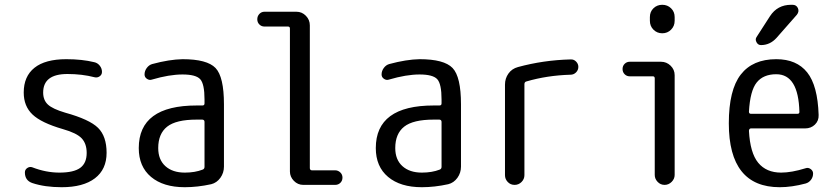

<svg xmlns="http://www.w3.org/2000/svg" viewBox="-20 -780 3540 810"><path d="M245.1 -235.4Q154.3 -261.7 117.2 -296.9Q80.1 -332 80.1 -389.6Q80.1 -458 125.5 -494.1Q170.9 -530.3 259.8 -530.3Q326.2 -530.3 377.9 -517.6Q391.6 -514.6 400.9 -502.9Q410.2 -491.2 410.2 -476.6Q410.2 -464.8 400.4 -458Q390.6 -451.2 378.9 -454.1Q326.2 -467.8 264.6 -467.8Q162.1 -467.8 162.1 -389.6Q162.1 -357.4 182.1 -338.9Q202.1 -320.3 254.9 -304.7Q357.4 -276.4 393.6 -240.7Q429.7 -205.1 429.7 -135.3Q429.7 -65.4 380.4 -27.8Q331.1 9.8 240.2 9.8Q168.9 9.8 116.2 -7.8Q85 -18.6 85 -52.7Q85 -64.5 95.2 -71.3Q105.5 -78.1 116.2 -74.2Q173.8 -51.8 230.5 -51.8Q291 -51.8 318.4 -71.8Q345.7 -91.8 345.7 -134.8Q345.7 -173.8 324.7 -196.3Q303.7 -218.8 245.1 -235.4Z M809.6 -275.4Q722.7 -275.4 685.1 -245.6Q647.5 -215.8 647.5 -155.3Q647.5 -106.4 677.7 -79.1Q708 -51.8 759.8 -51.8Q802.7 -51.8 835 -64.5Q842.8 -67.4 842.8 -76.2V-265.6Q842.8 -274.4 834 -275.4ZM759.8 9.8Q668.9 9.8 617.2 -33.7Q565.4 -77.1 565.4 -155.3Q565.4 -335 809.6 -335H834Q842.8 -335 842.8 -343.8V-360.4Q842.8 -425.8 824.7 -445.8Q806.6 -465.8 750 -465.8Q694.3 -465.8 621.1 -444.3Q610.4 -440.4 600.1 -447.3Q589.8 -454.1 589.8 -465.8Q589.8 -480.5 599.1 -493.2Q608.4 -505.9 622.1 -509.8Q694.3 -529.3 750 -530.3Q853.5 -530.3 889.2 -493.2Q924.8 -456.1 924.8 -339.8V-77.1Q924.8 -50.8 909.7 -29.8Q894.5 -8.8 871.1 -2.9Q813.5 9.8 759.8 9.8Z M1095.7 -668Q1083 -668 1074.2 -676.8Q1065.4 -685.5 1065.4 -698.7Q1065.4 -711.9 1074.2 -721.2Q1083 -730.5 1095.7 -730.5H1230.5Q1253.9 -730.5 1270.5 -713.4Q1287.1 -696.3 1287.1 -672.9V-71.3Q1287.1 -62.5 1294.9 -61.5H1393.6Q1406.2 -61.5 1415.5 -52.7Q1424.8 -43.9 1424.8 -30.8Q1424.8 -17.6 1416 -8.8Q1407.2 0 1393.6 0H1259.8Q1236.3 0 1219.7 -17.1Q1203.1 -34.2 1203.1 -56.6V-659.2Q1203.1 -668 1195.3 -668Z M1809.6 -275.4Q1722.7 -275.4 1685.1 -245.6Q1647.5 -215.8 1647.5 -155.3Q1647.5 -106.4 1677.7 -79.1Q1708 -51.8 1759.8 -51.8Q1802.7 -51.8 1835 -64.5Q1842.8 -67.4 1842.8 -76.2V-265.6Q1842.8 -274.4 1834 -275.4ZM1759.8 9.8Q1668.9 9.8 1617.2 -33.7Q1565.4 -77.1 1565.4 -155.3Q1565.4 -335 1809.6 -335H1834Q1842.8 -335 1842.8 -343.8V-360.4Q1842.8 -425.8 1824.7 -445.8Q1806.6 -465.8 1750 -465.8Q1694.3 -465.8 1621.1 -444.3Q1610.4 -440.4 1600.1 -447.3Q1589.8 -454.1 1589.8 -465.8Q1589.8 -480.5 1599.1 -493.2Q1608.4 -505.9 1622.1 -509.8Q1694.3 -529.3 1750 -530.3Q1853.5 -530.3 1889.2 -493.2Q1924.8 -456.1 1924.8 -339.8V-77.1Q1924.8 -50.8 1909.7 -29.8Q1894.5 -8.8 1871.1 -2.9Q1813.5 9.8 1759.8 9.8Z M2110.4 -41V-422.9Q2110.4 -449.2 2125 -469.7Q2139.6 -490.2 2165 -497.1Q2272.5 -526.4 2386.7 -529.3Q2400.4 -530.3 2410.2 -520.5Q2419.9 -510.7 2419.9 -498Q2419.9 -484.4 2410.2 -474.6Q2400.4 -464.8 2386.7 -464.8Q2288.1 -461.9 2201.2 -436.5Q2192.4 -434.6 2192.4 -424.8V-41Q2192.4 -24.4 2180.2 -12.2Q2168 0 2150.9 0Q2133.8 0 2122.1 -12.2Q2110.4 -24.4 2110.4 -41Z M2636.7 -458Q2624 -458 2615.2 -466.8Q2606.4 -475.6 2606.4 -488.8Q2606.4 -502 2615.2 -510.7Q2624 -519.5 2636.7 -519.5H2768.6Q2792 -519.5 2809.1 -502.9Q2826.2 -486.3 2826.2 -462.9V-42Q2826.2 -25.4 2813.5 -12.7Q2800.8 0 2783.7 0Q2766.6 0 2754.4 -12.7Q2742.2 -25.4 2742.2 -42V-449.2Q2742.2 -458 2734.4 -458ZM2721.7 -708Q2721.7 -730.5 2736.8 -745.1Q2752 -759.8 2773.9 -759.8Q2795.9 -759.8 2811 -745.1Q2826.2 -730.5 2826.2 -708V-692.4Q2826.2 -669.9 2811 -654.8Q2795.9 -639.6 2773.9 -639.6Q2752 -639.6 2736.8 -654.8Q2721.7 -669.9 2721.7 -692.4Z M3254.9 -466.8Q3200.2 -466.8 3172.4 -432.1Q3144.5 -397.5 3139.6 -308.6Q3139.6 -299.8 3148.4 -299.8H3343.8Q3352.5 -299.8 3352.5 -307.6Q3348.6 -466.8 3254.9 -466.8ZM3269.5 9.8Q3054.7 9.8 3054.7 -259.8Q3054.7 -400.4 3105 -465.3Q3155.3 -530.3 3254.9 -530.3Q3340.8 -530.3 3385.3 -474.6Q3429.7 -418.9 3433.6 -294.9Q3434.6 -270.5 3418 -254.4Q3401.4 -238.3 3377 -238.3H3148.4Q3140.6 -238.3 3139.6 -228.5Q3144.5 -134.8 3178.7 -93.3Q3212.9 -51.8 3275.4 -51.8Q3319.3 -51.8 3378.9 -70.3Q3389.6 -74.2 3399.9 -66.9Q3410.2 -59.6 3410.2 -47.9Q3410.2 -33.2 3401.4 -21.5Q3392.6 -9.8 3378.9 -5.9Q3320.3 9.8 3269.5 9.8ZM3317.4 -759.8H3323.2Q3339.8 -759.8 3346.2 -745.6Q3352.5 -731.4 3341.8 -717.8L3255.9 -620.1Q3228.5 -589.8 3190.4 -589.8Q3177.7 -589.8 3171.4 -602.1Q3165 -614.3 3171.9 -624L3228.5 -711.9Q3259.8 -759.8 3317.4 -759.8Z"/></svg>

Font: Rounded Mgen+ 1mn regular
Style: Regular
Weight: 400
Designer: [Source Han Sans]
Ryoko NISHIZUKA  (kana & ideographs); Paul D. Hunt (Latin, Greek & Cyrillic); Wenlong ZHANG  (bopomofo
Version: Version 1.059.20150602